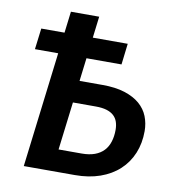

<svg xmlns="http://www.w3.org/2000/svg" viewBox="-81 -794 788 866"><g transform="rotate(10 313.0 -361.0)"><path d="M303.5 -722.5H174L162 -624.5H55.5L43.5 -528H150L85.5 0H319.5C362.2 0 400.5 -6 434.5 -18C468.5 -30 497.4 -47 521.2 -69C545.1 -91 563.3 -117.3 576 -148C588.7 -178.7 595 -212.5 595 -249.5C595 -273.5 590.8 -296 582.5 -317C574.2 -338 561 -356.2 543 -371.8C525 -387.2 501.9 -399.5 473.8 -408.5C445.6 -417.5 411.7 -422 372 -422H266.5L279.5 -528H440L451.5 -624.5H291.5ZM254 -321H359C378.7 -321 395.2 -318.9 408.8 -314.8C422.2 -310.6 433.2 -304.7 441.5 -297C449.8 -289.3 455.8 -280 459.5 -269C463.2 -258 465 -245.8 465 -232.5C465 -212.5 462.4 -194.3 457.2 -178C452.1 -161.7 444.2 -147.8 433.5 -136.5C422.8 -125.2 409.2 -116.4 392.5 -110.2C375.8 -104.1 355.8 -101 332.5 -101H227Z"/></g></svg>

Font: Lato
Style: Bold Italic
Weight: 700
Italic angle: -7°
Designer: Lukasz Dziedzic
Foundry: tyPoland Lukasz Dziedzic
Version: Version 2.007; 2014-02-27